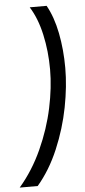

<svg xmlns="http://www.w3.org/2000/svg" viewBox="-84 -832 429 968"><g transform="rotate(-5 130.0 -348.5)"><path d="M257 -479Q257 -386.5 236.5 -280.8Q216 -175 173 -73.5Q130 28 66.5 102H-24.5Q44 22.5 90 -78.8Q136 -180 158 -283.5Q180 -387 180 -478Q180 -570.5 161.2 -655Q142.5 -739.5 105 -799H190.5Q224 -739.5 240.5 -655.8Q257 -572 257 -479Z"/></g></svg>

Font: HK Grotesk Medium
Style: Italic
Weight: 500
Italic angle: -8°
Designer: Alfredo Marco Pradil
Foundry: Hanken Design Co.
Version: Version 3.004